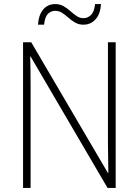

<svg xmlns="http://www.w3.org/2000/svg" viewBox="-20 -921 680 941"><path d="M547 0H507L130 -644H128Q129 -609 129.5 -574Q130 -539 130 -497V0H93V-714H133L509 -73H511Q511 -108 510 -148.5Q509 -189 509 -221V-714H547ZM166 -800Q170 -850 192.5 -875.5Q215 -901 251 -901Q274 -901 292 -890.5Q310 -880 325 -866.5Q340 -853 355.5 -842.5Q371 -832 389 -832Q410 -832 426 -847.5Q442 -863 446 -901H475Q472 -852 448 -826Q424 -800 389 -800Q366 -800 348 -810.5Q330 -821 315 -834.5Q300 -848 284.5 -858Q269 -868 250 -868Q231 -868 215.5 -853.5Q200 -839 196 -800Z"/></svg>

Font: Noto Sans Telugu SemiCondensed ExtraLight
Style: Regular
Weight: 200
Width: 4
Designer: Jelle Bosma - Monotype Design Team
Foundry: Monotype Imaging Inc.
Version: Version 2.005; ttfautohint (v1.8.4.7-5d5b)